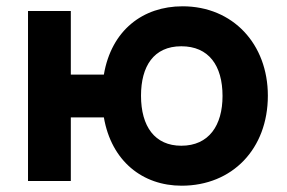

<svg xmlns="http://www.w3.org/2000/svg" viewBox="-20 -575 911 610"><path d="M557 15C718 15 831 -102 831 -271C831 -435 720 -555 560 -555C434 -555 334 -479 310 -338H205V-540H69V0H205V-202H310C334 -63 433 15 557 15ZM556 -112C472 -112 428 -173 428 -271C428 -364 468 -428 556 -428C643 -428 687 -367 687 -270C687 -177 644 -112 556 -112Z"/></svg>

Font: Manrope ExtraBold
Style: Regular
Weight: 800
Designer: Mikhail Sharanda
Foundry: Mikhail Sharanda
Version: Version 4.505